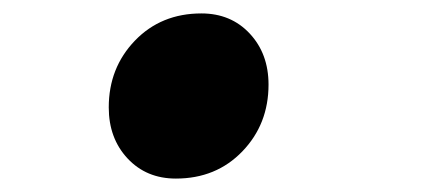

<svg xmlns="http://www.w3.org/2000/svg" viewBox="-20 -254 640 286"><path d="M242 12Q198 12 170 -18Q142 -48 142 -94Q142 -153 181 -193.5Q220 -234 280 -234Q324 -234 352 -204Q380 -174 380 -128Q380 -69 341 -28.5Q302 12 242 12Z"/></svg>

Font: TypoPRO Source Code Pro
Style: Italic
Weight: 900
Italic angle: -11°
Monospace: yes
Designer: Paul D. Hunt, Teo Tuominen
Foundry: Adobe Systems Incorporated
Version: Version 1.030;PS 1.0;hotconv 1.0.84;makeotf.lib2.5.63406